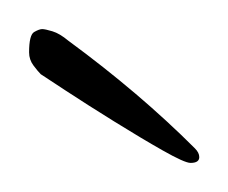

<svg xmlns="http://www.w3.org/2000/svg" viewBox="-20 -392 157 132"><path d="M111 -280Q107 -280 92 -288.5Q77 -297 58.5 -308.5Q40 -320 25.5 -329.5Q11 -339 8 -341Q6 -343 3 -347Q0 -351 0 -356Q0 -368 3.5 -370Q7 -372 9 -372Q11 -372 16 -370.5Q21 -369 27 -364Q76 -328 114 -290Q117 -287 117 -284Q117 -280 111 -280Z"/></svg>

Font: Corinthia
Style: Regular
Weight: 400
Designer: Robert E. Leuschke
Foundry: Robert E. Leuschke
Version: Version 1.013; ttfautohint (v1.8.3)